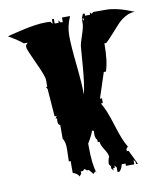

<svg xmlns="http://www.w3.org/2000/svg" viewBox="-86 -809 808 925"><g transform="rotate(-10 318.0 -347.0)"><path d="M162.1 -274.4 151.9 -409.7 145.5 -420.9H151.9V-454.6Q151.9 -472.7 118.7 -543.9Q85.4 -615.2 85.4 -625Q85.4 -634.8 85.9 -635.3L95.7 -646.5H77.1Q54.7 -666 7.8 -692.9Q21.5 -697.3 46.1 -702.9Q70.8 -708.5 89.6 -712.9Q108.4 -717.3 118.7 -719Q128.9 -720.7 144.5 -723.1Q172.9 -727.5 199.7 -727.5L221.2 -726.6L230.5 -714.8V-737.3H240.2V-714.8H259.8V-726.6L270 -714.8H279.8V-737.3H319.3Q298.8 -691.4 298.8 -644.5Q298.8 -597.7 309.1 -500.7Q319.3 -403.8 319.3 -353.5Q330.6 -399.9 337.4 -483.9Q344.2 -567.9 345.2 -582.5Q346.2 -597.2 359.6 -635.7Q373 -674.3 373 -692.9V-714.8L381.8 -703.6V-714.8H373L381.8 -737.3H390.6V-726.6H415.5V-737.3L424.8 -730L432.6 -737.3H495.1Q549.3 -737.3 629.9 -703.6Q605 -703.6 580.8 -689.2Q556.6 -674.8 541 -656.7Q482.4 -590.3 468.3 -579.1H459.5Q459.5 -490.7 442.9 -443.8H432.6L392.1 -320.3H401.9V-296.9H392.1Q414.6 -262.7 438.7 -183.1Q462.9 -103.5 484.4 -70.3L475.6 -59.6V-48.8H484.4L517.6 20H508.3V8.8L500 -1.5V20H459V8.8H440.9Q434.1 33.7 423.3 42.5H414.1V20L404.8 8.8V20H397V31.7L387.2 20V8.8L379.4 -1.5Q379.4 -23.4 387.2 -36.6Q386.7 -51.3 370.6 -76.2Q354.5 -101.1 354 -116.2H345.2V-127Q335.4 -137.7 335.4 -156.2L336.4 -172.4L327.6 -175.8Q321.8 -154.8 298.8 -117.2V-102.1Q298.8 -14.6 314 28.3L308.6 20L298.8 31.7L279.8 8.8H270L259.8 0L250.5 8.8H240.2V20L230.5 31.7Q224.1 16.6 200.7 8.8V-48.8H191.9L193.4 -103Q195.3 -144 181.6 -161.1V-229Q170.9 -229.5 170.9 -250.5L171.9 -262.7H164.6L171.9 -274.4Z"/></g></svg>

Font: Butcherman
Style: Regular
Weight: 400
Version: Version 001.004